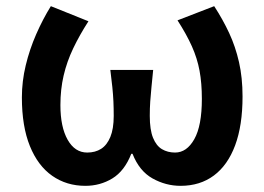

<svg xmlns="http://www.w3.org/2000/svg" viewBox="-20 -589 858 623"><path d="M257 14Q196 14 149.5 -18.5Q103 -51 77 -115Q51 -179 51 -273Q51 -325 63.5 -377Q76 -429 97.5 -478Q119 -527 145 -569L267 -520Q238 -475 217.5 -432Q197 -389 186.5 -344Q176 -299 176 -248Q176 -177 199.5 -135.5Q223 -94 263 -94Q289 -94 308 -106Q327 -118 338 -144.5Q349 -171 349 -213Q349 -238 348 -260Q347 -282 344.5 -306.5Q342 -331 338 -362H477Q474 -331 471.5 -306.5Q469 -282 467.5 -260Q466 -238 466 -213Q466 -168 476.5 -142Q487 -116 505.5 -105Q524 -94 548 -94Q586 -94 610.5 -137.5Q635 -181 635 -268Q635 -319 627.5 -359.5Q620 -400 602.5 -439Q585 -478 556 -523L675 -569Q703 -526 723.5 -482Q744 -438 755.5 -387.5Q767 -337 767 -276Q767 -182 743 -117.5Q719 -53 674 -19.5Q629 14 566 14Q518 14 475 -10Q432 -34 410 -90H406Q384 -34 344.5 -10Q305 14 257 14Z"/></svg>

Font: Noto Sans JP SemiBold
Style: Regular
Weight: 600
Designer: Ryoko NISHIZUKA  (kana, bopomofo & ideographs); Paul D. Hunt (Latin, Greek & Cyrillic); Sandoll Communications , Soo-you
Foundry: Adobe
Version: Version 2.004-H2;hotconv 1.0.118;makeotfexe 2.5.65603